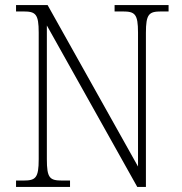

<svg xmlns="http://www.w3.org/2000/svg" viewBox="-20 -734 716 754"><path d="M43 0H255V-25H224C175 -25 164 -35 164 -109V-634L519 0H553V-605C553 -679 565 -689 613 -689H642V-714H430V-689H462C510 -689 522 -679 522 -606V-80L167 -714H43V-689H72C120 -689 132 -679 132 -606V-109C132 -35 120 -25 72 -25H43Z"/></svg>

Font: Noto Serif Thai SemiCondensed ExtraLight
Style: Regular
Weight: 200
Width: 4
Designer: Monotype Design Team
Foundry: Monotype Imaging Inc.
Version: Version 2.002